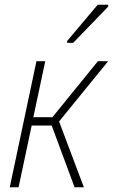

<svg xmlns="http://www.w3.org/2000/svg" viewBox="-20 -786 474 806"><path d="M262 -614V-606H287L434 -758V-766H390ZM21 0H58L113 -259H197L293 0H332L228 -276L434 -529H391L200 -294H120L170 -529H133Z"/></svg>

Font: Noto Sans SemiCondensed ExtraLight
Style: Italic
Weight: 200
Width: 4
Italic angle: -12°
Designer: Monotype Design Team
Foundry: Monotype Imaging Inc.
Version: Version 2.013